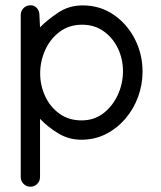

<svg xmlns="http://www.w3.org/2000/svg" viewBox="-20 -520 609 728"><path d="M293 -499.5Q359.4 -499.5 410.6 -464.4Q461.9 -429.2 491.2 -372.1Q520.5 -314.9 520.5 -248.5Q520.5 -198.7 503.4 -152.3Q486.3 -106 455.1 -69.6Q423.8 -33.2 381.6 -11.7Q339.4 9.8 288.6 9.8Q240.7 9.8 201.2 -14.2Q161.6 -38.1 131.8 -69.3V151.4Q131.8 166.5 121.1 177.2Q110.4 188 95.2 188Q80.1 188 69.3 177.2Q58.6 166.5 58.6 151.4V-463.4Q58.6 -478.5 69.3 -489.3Q80.1 -500 95.2 -500Q110.4 -500 119.9 -489.3Q129.4 -478.5 129.4 -463.4L131.8 -416.5Q159.7 -444.8 200.7 -472.2Q241.7 -499.5 293 -499.5ZM291.5 -426.3Q242.2 -426.3 206.3 -399.4Q170.4 -372.6 151.4 -330.3Q132.3 -288.1 132.3 -241.7Q132.3 -196.3 151.1 -155.5Q169.9 -114.7 205.3 -89.1Q240.7 -63.5 289.6 -63.5Q336.9 -63.5 372.1 -90.6Q407.2 -117.7 426.8 -160.4Q446.3 -203.1 446.3 -250Q446.3 -296.4 427 -336.7Q407.7 -377 372.8 -401.6Q337.9 -426.3 291.5 -426.3Z"/></svg>

Font: Manjari
Style: Regular
Weight: 400
Designer: Santhosh Thottingal <santhosh.thottingal@gmail.com>
Foundry: SMC
Version: Version 2.000